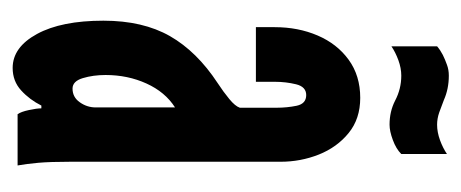

<svg xmlns="http://www.w3.org/2000/svg" viewBox="-238 -500 746 311"><g transform="rotate(90 135.5 -345.0)"><path d="M90.5 8Q57 8 35.5 -31.5Q14 -71 14 -139Q14 -203 39 -246.8Q64 -290.5 115 -324Q129.5 -333.5 141 -343Q152.5 -352.5 155 -360V-419.5Q155 -436.5 151.8 -452Q148.5 -467.5 134.5 -467.5Q121 -467.5 117 -451Q113 -434.5 113 -417V-386H24.5V-416.5Q24.5 -454.5 38 -486Q51.5 -517.5 77.2 -536.2Q103 -555 139 -555Q173 -555 196 -536.2Q219 -517.5 230.8 -488Q242.5 -458.5 242.5 -426V-85Q242.5 -53 244.2 -33.5Q246 -14 248.5 0H165.5Q161.5 -5.5 158.8 -18.2Q156 -31 156 -38.5H151.5Q142 -19.5 127 -5.8Q112 8 90.5 8ZM124 -89Q138 -89 146.2 -100.8Q154.5 -112.5 154.5 -126.5V-255Q129.5 -239 115.8 -208.8Q102 -178.5 102 -142.5Q102 -122.5 107 -105.8Q112 -89 124 -89ZM182.5 -602.5Q161 -602.5 143.5 -611.5Q124.5 -621.5 103 -621.5Q91 -621.5 78 -616.8Q65 -612 55.5 -605.5V-679.5Q62 -685 69.5 -688.8Q77 -692.5 85.5 -695.5Q93.5 -698.5 103 -698.5Q124.5 -698.5 142.5 -690.5Q152.5 -686.5 162.5 -683Q172.5 -679.5 182.5 -679.5Q194.5 -679.5 207.5 -684.2Q220.5 -689 230 -695.5V-621.5Q221.5 -613 207.2 -607.8Q193 -602.5 182.5 -602.5Z"/></g></svg>

Font: League Gothic SemiCondensed
Style: Regular
Weight: 400
Width: 4
Designer: The League of Moveable Type
Version: Version 2.001